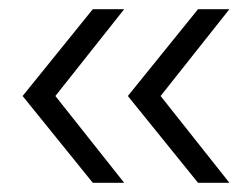

<svg xmlns="http://www.w3.org/2000/svg" viewBox="-20 -477 546 416"><path d="M29 -269 181 -457H249L100 -269L249 -81H181ZM409 -457H477L328 -269L477 -81H409L257 -269Z"/></svg>

Font: Eudoxus Sans Light
Style: Regular
Weight: 300
Designer: Stijn de Vries
Foundry: tokotype
Version: Version 2.005